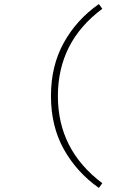

<svg xmlns="http://www.w3.org/2000/svg" viewBox="-20 -749 640 942"><path d="M465 173Q356 96 293 -17Q230 -130 230 -278Q230 -426 293 -539.5Q356 -653 465 -729L482 -706Q372 -624 318 -517Q264 -410 264 -278Q264 -146 318 -39.5Q372 67 482 150Z"/></svg>

Font: Source Code Pro ExtraLight ExtraLight
Style: Regular
Weight: 250
Monospace: yes
Version: Version 1.018;hotconv 1.0.116;makeotfexe 2.5.65601